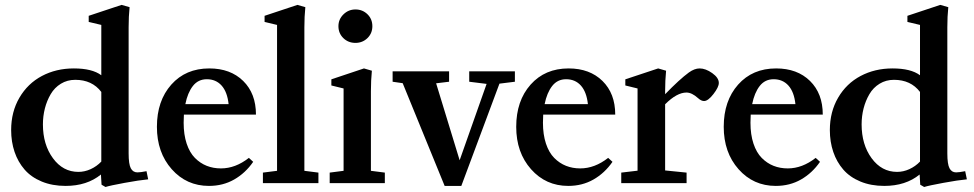

<svg xmlns="http://www.w3.org/2000/svg" viewBox="-20 -746 3968 782"><path d="M409.7 15.6 393.6 6.3 391.1 -35.2Q334 11.2 247.1 11.2Q192.9 11.2 149.9 -6.6Q106.9 -24.4 80.1 -55.4Q53.2 -86.4 39.3 -127.4Q25.4 -168.5 25.4 -216.3Q25.4 -290.5 59.1 -348.1Q92.8 -405.8 150.6 -436.5Q208.5 -467.3 280.8 -467.3Q355.5 -467.3 392.6 -439.5V-644.5L341.3 -656.7V-681.6L475.1 -726.1L507.8 -716.8Q503.9 -679.2 503.9 -634.8V-121.1Q503.9 -77.6 512.7 -60.8Q521.5 -43.9 539.6 -43.9Q552.2 -43.9 576.7 -48.8L583.5 -15.6Q547.4 -12.2 487.5 -1.2Q427.7 9.8 409.7 15.6ZM299.3 -45.9Q324.7 -45.9 349.4 -57.1Q374 -68.4 392.6 -87.9V-371.6Q355 -420.9 286.6 -420.9Q253.9 -420.9 228 -405Q202.1 -389.2 186.5 -362.5Q170.9 -335.9 162.8 -304.4Q154.8 -272.9 154.8 -239.3Q154.8 -157.2 195.6 -101.6Q236.3 -45.9 299.3 -45.9Z M831.1 11.2Q739.7 11.2 679.4 -56.9Q619.1 -125 619.1 -229.5Q619.1 -335.4 677.7 -401.4Q736.3 -467.3 832.5 -467.3Q918.5 -467.3 970.5 -416.3Q1022.5 -365.2 1022.5 -279.3H729Q728 -256.8 728 -246.1Q728 -197.8 740.2 -161.1Q752.4 -124.5 773.9 -102.8Q795.4 -81.1 822 -70.6Q848.6 -60.1 879.9 -60.1Q939 -60.1 993.7 -103L1011.2 -86.9Q979.5 -41 933.8 -14.9Q888.2 11.2 831.1 11.2ZM822.3 -423.3Q787.1 -423.3 765.6 -395.8Q744.1 -368.2 734.9 -321.8H911.1Q905.8 -371.6 882.6 -397.5Q859.4 -423.3 822.3 -423.3Z M1050.8 0V-43L1108.4 -50.3V-644.5L1057.6 -656.7V-681.6L1191.4 -726.1L1223.6 -716.8Q1219.7 -679.2 1219.7 -634.8V-50.3L1276.9 -43V0Z M1427.7 -571.3Q1398.4 -571.3 1378.4 -590.8Q1358.4 -610.4 1358.4 -639.2Q1358.4 -667.5 1378.9 -687.5Q1399.4 -707.5 1427.7 -707.5Q1456.5 -707.5 1476.6 -688Q1496.6 -668.5 1496.6 -639.2Q1496.6 -610.4 1476.6 -590.8Q1456.5 -571.3 1427.7 -571.3ZM1322.8 0V-43L1379.4 -50.3V-385.7L1329.6 -397.9V-422.9L1462.4 -467.3L1494.6 -458Q1490.7 -418 1490.7 -375V-50.3L1547.4 -43V0Z M1791 11.2 1620.1 -407.2 1579.1 -413.1V-455.6H1809.1V-413.1L1756.3 -406.7L1852.1 -93.3L1961.9 -404.3L1891.1 -413.1V-455.6H2077.1V-413.1L2014.2 -405.3L1858.9 11.2Z M2294.4 11.2Q2203.1 11.2 2142.8 -56.9Q2082.5 -125 2082.5 -229.5Q2082.5 -335.4 2141.1 -401.4Q2199.7 -467.3 2295.9 -467.3Q2381.8 -467.3 2433.8 -416.3Q2485.8 -365.2 2485.8 -279.3H2192.4Q2191.4 -256.8 2191.4 -246.1Q2191.4 -197.8 2203.6 -161.1Q2215.8 -124.5 2237.3 -102.8Q2258.8 -81.1 2285.4 -70.6Q2312 -60.1 2343.3 -60.1Q2402.3 -60.1 2457 -103L2474.6 -86.9Q2442.9 -41 2397.2 -14.9Q2351.6 11.2 2294.4 11.2ZM2285.6 -423.3Q2250.5 -423.3 2229 -395.8Q2207.5 -368.2 2198.2 -321.8H2374.5Q2369.1 -371.6 2345.9 -397.5Q2322.8 -423.3 2285.6 -423.3Z M2510.3 0V-43L2576.7 -50.8V-385.7L2526.9 -397.9V-422.9L2660.6 -467.3L2692.9 -458Q2689 -418 2689 -375V-362.3Q2748 -423.3 2785.6 -450.7Q2808.6 -467.3 2829.6 -467.3Q2854 -467.3 2880.9 -448.2Q2907.7 -429.2 2907.7 -408.2Q2907.7 -391.1 2885.7 -362.8Q2863.8 -334.5 2847.7 -334.5Q2835.9 -334.5 2823.2 -346.2Q2797.9 -369.1 2775.9 -369.1Q2736.8 -369.1 2689 -321.3V-51.8L2776.4 -43V0Z M3139.6 11.2Q3048.3 11.2 2988 -56.9Q2927.7 -125 2927.7 -229.5Q2927.7 -335.4 2986.3 -401.4Q3044.9 -467.3 3141.1 -467.3Q3227.1 -467.3 3279.1 -416.3Q3331.1 -365.2 3331.1 -279.3H3037.6Q3036.6 -256.8 3036.6 -246.1Q3036.6 -197.8 3048.8 -161.1Q3061 -124.5 3082.5 -102.8Q3104 -81.1 3130.6 -70.6Q3157.2 -60.1 3188.5 -60.1Q3247.6 -60.1 3302.2 -103L3319.8 -86.9Q3288.1 -41 3242.4 -14.9Q3196.8 11.2 3139.6 11.2ZM3130.9 -423.3Q3095.7 -423.3 3074.2 -395.8Q3052.7 -368.2 3043.5 -321.8H3219.7Q3214.4 -371.6 3191.2 -397.5Q3168 -423.3 3130.9 -423.3Z M3744.1 15.6 3728 6.3 3725.6 -35.2Q3668.5 11.2 3581.5 11.2Q3527.3 11.2 3484.4 -6.6Q3441.4 -24.4 3414.6 -55.4Q3387.7 -86.4 3373.8 -127.4Q3359.9 -168.5 3359.9 -216.3Q3359.9 -290.5 3393.6 -348.1Q3427.2 -405.8 3485.1 -436.5Q3543 -467.3 3615.2 -467.3Q3689.9 -467.3 3727.1 -439.5V-644.5L3675.8 -656.7V-681.6L3809.6 -726.1L3842.3 -716.8Q3838.4 -679.2 3838.4 -634.8V-121.1Q3838.4 -77.6 3847.2 -60.8Q3856 -43.9 3874 -43.9Q3886.7 -43.9 3911.1 -48.8L3918 -15.6Q3881.8 -12.2 3822 -1.2Q3762.2 9.8 3744.1 15.6ZM3633.8 -45.9Q3659.2 -45.9 3683.8 -57.1Q3708.5 -68.4 3727.1 -87.9V-371.6Q3689.5 -420.9 3621.1 -420.9Q3588.4 -420.9 3562.5 -405Q3536.6 -389.2 3521 -362.5Q3505.4 -335.9 3497.3 -304.4Q3489.3 -272.9 3489.3 -239.3Q3489.3 -157.2 3530 -101.6Q3570.8 -45.9 3633.8 -45.9Z"/></svg>

Font: Elstob 6pt SemiBold
Style: Regular
Weight: 600
Designer: Peter S. Baker
Version: Version 1.015